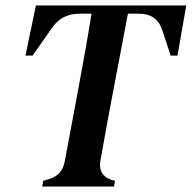

<svg xmlns="http://www.w3.org/2000/svg" viewBox="-20 -681 700 701"><path d="M134 0 138 -21 162 -28Q207 -43 216 -90L265 -351Q277 -415 290.5 -491Q304 -567 314 -631H270Q205 -631 169 -578L99 -478H73L111 -661H660L628 -478H603L573 -569Q554 -631 488 -631H447L386 -310Q376 -259 366 -202Q356 -145 346 -91Q339 -42 385 -25L400 -21L396 0Z"/></svg>

Font: DeepMind Serif Text
Style: Italic
Weight: 400
Italic angle: -12°
Designer: Frank Grießhammer / Modifications: Colophon Foundry
Foundry: Colophon Foundry
Version: Version 5.003; ttfautohint (v1.8.2)